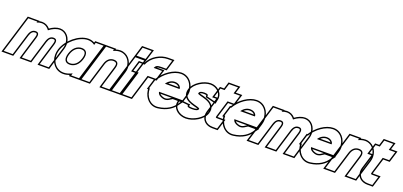

<svg xmlns="http://www.w3.org/2000/svg" viewBox="-9 -2089 7161 3412"><g transform="rotate(20 3571.5 -383.0)"><path d="M607.4 -546.8C668.7 -595.5 739.2 -627.5 802 -628C935 -628 1014 -484 970.5 -345L871.1 -20L845.8 66H676.8L701.8 -19L800.5 -345C824.3 -423 804.7 -457 750 -458C695.4 -458 654.9 -423.5 631 -346.7L630.5 -345L604.5 -260L531.1 -20L505.8 66H336.8L361.8 -19L434.8 -260H434.5L460.5 -345C484.3 -423 464.7 -457 410 -458C355 -458 314.3 -423 290.5 -345L264.5 -260L191.1 -20L165.1 65H-4.9L21.1 -20L94.5 -260L120.5 -345L181 -543L207 -628H377L371 -608.3C401.8 -620.7 432.7 -627.8 462 -628C525 -628 575.9 -595.7 607.4 -546.8ZM410.1 -265.4 337.9 -26.1 303.4 91H524.5L555.1 -12.8L654.4 -337.6L654.9 -339.3C677.1 -410.7 709.2 -432.7 749.8 -433C758.1 -432.8 763.1 -432 767.8 -430.6C782.4 -426.3 795.8 -415.4 776.5 -352.2L677.9 -26.1L643.4 91H864.5L895.1 -12.8L994.4 -337.6C1003.2 -365.9 1007.5 -394.7 1007.5 -422.6C1007.5 -542.8 927.2 -653 801.9 -653C738 -652.5 671.6 -624 612.6 -582C575.9 -625.7 524.1 -653 461.9 -653C444.2 -652.9 426.1 -650.4 408.8 -646.5L410.8 -653H188.5L-38.7 90H183.6L314.4 -337.7C336.6 -410.4 369 -432.7 409.8 -433C418.1 -432.8 423.1 -432 427.8 -430.6C442.4 -426.3 455.8 -415.3 436.6 -352.3Z M915.9 -281C970.3 -459 1172.7 -627 1337 -628C1388 -628 1432.7 -611.6 1468.5 -583.8L1482 -628H1652L1626 -543L1547 -284.5L1545.9 -281L1466.1 -20L1440.1 65H1270.1L1283.3 21.9C1230.9 49.3 1176.4 65.3 1125.1 65C960.1 65 862.1 -105 915.9 -281ZM1085.9 -281C1051.7 -169 1088.8 -104 1177.1 -105C1264.6 -105 1339.7 -165.8 1374.1 -275.2L1375.9 -281C1410.5 -394 1373.7 -457 1285 -458C1196 -458 1120.5 -394 1085.9 -281ZM892 -288.3C881.3 -253.2 876.1 -218.1 876.1 -184.3C876 -37 974.6 90 1125.1 90C1164.1 90.2 1204.7 81.6 1243.3 67.2L1236.3 90H1458.6L1685.8 -653H1463.5L1454.4 -623.1C1419.5 -642.5 1380.4 -653 1336.9 -653C1158.1 -651.9 949.4 -476.1 892 -288.3ZM1109.8 -273.7C1142.2 -379.7 1209.8 -433 1284.9 -433C1297.4 -432.9 1308.7 -431.2 1317.7 -428.5C1357.8 -416.4 1379.5 -378.1 1352 -288.3L1350.3 -282.6C1318.2 -180.7 1251.5 -130 1177 -130C1163.5 -129.8 1152.5 -131.4 1143.2 -134.2C1104.6 -146 1082.8 -185.4 1109.8 -273.7Z M1817.7 -597.5C1859.6 -616.6 1902.2 -627.7 1942 -628C2089 -628 2182.1 -478 2134.7 -326L2041.1 -20L2015.8 66H1846.8L1871.8 -19L1964.7 -326C1991.3 -413 1963.7 -457 1890 -458C1817 -458 1761.3 -413 1734.7 -326L1708.7 -241L1641.1 -20L1615.1 65H1445.1L1471.1 -20L1538.7 -241L1564.7 -326L1631 -543L1657 -628H1827ZM1856.5 -639.1 1860.8 -653H1638.5L1411.3 90H1633.6L1758.6 -318.7C1782.9 -398.2 1829.6 -433 1889.9 -433C1901.4 -432.8 1911.6 -431.3 1919.3 -429C1946.3 -420.7 1961.1 -399.9 1940.7 -333.2L1847.9 -26.1L1813.4 91H2034.5L2065.1 -12.8L2158.6 -318.6C2167.7 -347.8 2172.1 -377.3 2172.1 -405.7C2172.5 -537.7 2078.8 -653 1941.9 -653C1913.8 -652.8 1883.9 -647.4 1856.5 -639.1Z M2327.4 -662H2242.4L2294.4 -832H2379.4H2380.4H2465.4L2413.4 -662H2328.4ZM2206 -543 2232 -628H2402L2376 -543L2216.1 -20L2190.1 65H2020.1L2046.1 -20ZM2208.6 -637H2431.9L2499.2 -857H2275.9ZM2213.5 -653 1986.3 90H2208.6L2435.8 -653Z M2602.9 -562H2676.8H2761.8L2709.8 -392H2624.8H2549.8L2436.1 -20L2410.1 65H2240.1L2266.1 -20L2379.8 -392H2364.8H2279.8L2331.8 -562H2416.8H2432.6C2488.5 -708.1 2651.1 -794 2782.8 -794H2867.8L2815.8 -624H2730.8C2652.8 -624 2623.4 -612 2602.9 -562ZM2651.9 -587C2665.5 -594.8 2688.7 -599 2730.8 -599H2834.3L2901.5 -819H2782.8C2646.1 -819 2481.6 -734.3 2415.9 -587H2313.3L2246.1 -367H2346.1L2206.3 90H2428.6L2568.3 -367H2728.3L2795.6 -587Z M2885.9 -366H3161.9C3170.5 -394 3133.7 -457 3045 -458C2982.3 -458 2926 -425.5 2885.9 -366ZM2662.7 -196H2649.9L2675.9 -281L2701.9 -366H2713.1C2794.8 -509.5 2959.2 -627.2 3097 -628C3262 -628 3360 -458 3305.9 -281L3279.9 -196H3194.9H2836.5C2844.9 -144.9 2885.7 -119.9 2941.8 -104H2942.8C2976.4 -93 3018.6 -100 3051.7 -120L3110 -157H3260L3238.1 -128C3177.9 -29 3070.2 45 2913.4 64C2765.3 83.4 2660.2 -47.4 2662.7 -196ZM2940 -391C2970.8 -419 3006.4 -433 3044.9 -433C3095.1 -432.4 3122.4 -408.7 3132.7 -391ZM3085.4 -171 3038.5 -141.2C3010 -124.3 2975.6 -119.6 2950.6 -127.8L2946.8 -129H2945.3C2908.8 -139.8 2885.5 -153.5 2872.8 -171ZM3301.8 -182 3329.8 -273.7C3340.7 -309.2 3345.9 -344.6 3345.9 -378.7C3345.9 -526.3 3247.4 -653 3096.9 -653C2950.1 -652.1 2786 -534.2 2698.8 -391H2683.4L2616.1 -171H2638.2C2638.7 -163.2 2639.4 -156.1 2640.3 -148.6C2658.3 -9.7 2766.6 108.4 2916.6 88.8C3079.4 69.1 3194.4 -9.1 3258.8 -113.9L3310.2 -182Z M3841.3 -413 3833.1 -370 3672.3 -410 3671.3 -413C3680.4 -443 3665.7 -457 3600 -458C3535 -458 3510.1 -442 3501 -412C3485.4 -361 3853.8 -382 3780.9 -150C3745.4 -34 3572.8 66 3440.1 65C3309.1 65 3195.1 -33 3230.9 -150L3234.1 -167L3398.9 -150H3400.9C3392.6 -123 3413.8 -104 3492.1 -105C3571.1 -105 3602.3 -122 3610.6 -149L3610.9 -150C3626.8 -202 3261.7 -179 3331.3 -413C3366.4 -528 3530.7 -627 3652 -628C3775 -628 3876.1 -527 3841.3 -413ZM3865.6 -407C3870.9 -425.2 3873.1 -440.9 3873.2 -457.7C3873.8 -569.3 3769.2 -653 3651.9 -653C3520.6 -651.9 3347 -549.8 3307.3 -420.2C3240.6 -195.8 3527.3 -170.3 3581.6 -148C3573.7 -140.3 3549.2 -130 3491.9 -130C3446.7 -129.4 3427.1 -137.7 3424.2 -140.2C3424.3 -140.8 3424.4 -141.5 3424.8 -142.7L3434.6 -175H3400.9C3345.3 -180.7 3291.5 -186.2 3236.6 -191.9L3213.7 -194.2L3206.5 -155.9C3201.4 -138.4 3199.2 -123.2 3199.2 -107C3199 9.2 3317.2 90 3440 90C3581.7 91.1 3764.7 -11.6 3804.7 -142.6C3875.1 -366.4 3582.6 -392.7 3529.5 -414.7C3535.5 -423.1 3550.9 -433 3599.8 -433C3628.4 -432.6 3644.9 -428.3 3648.7 -426.3C3648.5 -424.6 3648.2 -423 3647.4 -420.3L3644.9 -412.3L3653.4 -389L3852.8 -339.4Z M4039.2 -452 3947.5 -152C3934.1 -105 3934.1 -105 3997.1 -105H4082.1L4030.1 65H3945.1C3818.1 65 3740.3 -27 3777.2 -151L3777.5 -152L3869.2 -452H3791.2L3843.2 -622H3921.2L3934 -664L3960 -749H4130L4104 -664L4091.2 -622H4128.2H4213.2L4161.2 -452H4076.2ZM4057.7 -427H4179.7L4246.9 -647H4124.9L4163.8 -774H3941.5L3902.7 -647H3824.7L3757.4 -427H3835.4L3753.2 -158.2C3746.3 -135.1 3743 -112.9 3743 -91.4C3742.8 17 3829 90 3945.1 90H4048.6L4115.9 -130H3997.1C3984.4 -130 3973.2 -130.1 3967.4 -130.4C3968.6 -134.7 3969.9 -139.6 3971.4 -144.9Z M4310.9 -366H4586.9C4595.5 -394 4558.7 -457 4470 -458C4407.3 -458 4351 -425.5 4310.9 -366ZM4087.7 -196H4074.9L4100.9 -281L4126.9 -366H4138.1C4219.8 -509.5 4384.2 -627.2 4522 -628C4687 -628 4785 -458 4730.9 -281L4704.9 -196H4619.9H4261.5C4269.9 -144.9 4310.7 -119.9 4366.8 -104H4367.8C4401.4 -93 4443.6 -100 4476.7 -120L4535 -157H4685L4663.1 -128C4602.9 -29 4495.2 45 4338.4 64C4190.3 83.4 4085.2 -47.4 4087.7 -196ZM4365 -391C4395.8 -419 4431.4 -433 4469.9 -433C4520.1 -432.4 4547.4 -408.7 4557.7 -391ZM4510.4 -171 4463.5 -141.2C4435 -124.3 4400.6 -119.6 4375.6 -127.8L4371.8 -129H4370.3C4333.8 -139.8 4310.5 -153.5 4297.8 -171ZM4726.8 -182 4754.8 -273.7C4765.7 -309.2 4770.9 -344.6 4770.9 -378.7C4770.9 -526.3 4672.4 -653 4521.9 -653C4375.1 -652.1 4211 -534.2 4123.8 -391H4108.4L4041.1 -171H4063.2C4063.7 -163.2 4064.4 -156.1 4065.3 -148.6C4083.3 -9.7 4191.6 108.4 4341.6 88.8C4504.4 69.1 4619.4 -9.1 4683.8 -113.9L4735.2 -182Z M5242.4 -546.8C5303.7 -595.5 5374.2 -627.5 5437 -628C5570 -628 5649 -484 5605.5 -345L5506.1 -20L5480.8 66H5311.8L5336.8 -19L5435.5 -345C5459.3 -423 5439.7 -457 5385 -458C5330.4 -458 5289.9 -423.5 5266 -346.7L5265.5 -345L5239.5 -260L5166.1 -20L5140.8 66H4971.8L4996.8 -19L5069.8 -260H5069.5L5095.5 -345C5119.3 -423 5099.7 -457 5045 -458C4990 -458 4949.3 -423 4925.5 -345L4899.5 -260L4826.1 -20L4800.1 65H4630.1L4656.1 -20L4729.5 -260L4755.5 -345L4816 -543L4842 -628H5012L5006 -608.3C5036.8 -620.7 5067.7 -627.8 5097 -628C5160 -628 5210.9 -595.7 5242.4 -546.8ZM5045.1 -265.4 4972.9 -26.1 4938.4 91H5159.5L5190.1 -12.8L5289.4 -337.6L5289.9 -339.3C5312.1 -410.7 5344.2 -432.7 5384.8 -433C5393.1 -432.8 5398.1 -432 5402.8 -430.6C5417.4 -426.3 5430.8 -415.4 5411.5 -352.2L5312.9 -26.1L5278.4 91H5499.5L5530.1 -12.8L5629.4 -337.6C5638.2 -365.9 5642.5 -394.7 5642.5 -422.6C5642.5 -542.8 5562.2 -653 5436.9 -653C5373 -652.5 5306.6 -624 5247.6 -582C5210.9 -625.7 5159.1 -653 5096.9 -653C5079.2 -652.9 5061.1 -650.4 5043.8 -646.5L5045.8 -653H4823.5L4596.3 90H4818.6L4949.4 -337.7C4971.6 -410.4 5004 -432.7 5044.8 -433C5053.1 -432.8 5058.1 -432 5062.8 -430.6C5077.4 -426.3 5090.8 -415.3 5071.6 -352.3Z M5760.9 -366H6036.9C6045.5 -394 6008.7 -457 5920 -458C5857.3 -458 5801 -425.5 5760.9 -366ZM5537.7 -196H5524.9L5550.9 -281L5576.9 -366H5588.1C5669.8 -509.5 5834.2 -627.2 5972 -628C6137 -628 6235 -458 6180.9 -281L6154.9 -196H6069.9H5711.5C5719.9 -144.9 5760.7 -119.9 5816.8 -104H5817.8C5851.4 -93 5893.6 -100 5926.7 -120L5985 -157H6135L6113.1 -128C6052.9 -29 5945.2 45 5788.4 64C5640.3 83.4 5535.2 -47.4 5537.7 -196ZM5815 -391C5845.8 -419 5881.4 -433 5919.9 -433C5970.1 -432.4 5997.4 -408.7 6007.7 -391ZM5960.4 -171 5913.5 -141.2C5885 -124.3 5850.6 -119.6 5825.6 -127.8L5821.8 -129H5820.3C5783.8 -139.8 5760.5 -153.5 5747.8 -171ZM6176.8 -182 6204.8 -273.7C6215.7 -309.2 6220.9 -344.6 6220.9 -378.7C6220.9 -526.3 6122.4 -653 5971.9 -653C5825.1 -652.1 5661 -534.2 5573.8 -391H5558.4L5491.1 -171H5513.2C5513.7 -163.2 5514.4 -156.1 5515.3 -148.6C5533.3 -9.7 5641.6 108.4 5791.6 88.8C5954.4 69.1 6069.4 -9.1 6133.8 -113.9L6185.2 -182Z M6452.7 -597.5C6494.6 -616.6 6537.2 -627.7 6577 -628C6724 -628 6817.1 -478 6769.7 -326L6676.1 -20L6650.8 66H6481.8L6506.8 -19L6599.7 -326C6626.3 -413 6598.7 -457 6525 -458C6452 -458 6396.3 -413 6369.7 -326L6343.7 -241L6276.1 -20L6250.1 65H6080.1L6106.1 -20L6173.7 -241L6199.7 -326L6266 -543L6292 -628H6462ZM6491.5 -639.1 6495.8 -653H6273.5L6046.3 90H6268.6L6393.6 -318.7C6417.9 -398.2 6464.6 -433 6524.9 -433C6536.4 -432.8 6546.6 -431.3 6554.3 -429C6581.3 -420.7 6596.1 -399.9 6575.7 -333.2L6482.9 -26.1L6448.4 91H6669.5L6700.1 -12.8L6793.6 -318.6C6802.7 -347.8 6807.1 -377.3 6807.1 -405.7C6807.5 -537.7 6713.8 -653 6576.9 -653C6548.8 -652.8 6518.9 -647.4 6491.5 -639.1Z M6974.2 -452 6882.5 -152C6869.1 -105 6869.1 -105 6932.1 -105H7017.1L6965.1 65H6880.1C6753.1 65 6675.3 -27 6712.2 -151L6712.5 -152L6804.2 -452H6726.2L6778.2 -622H6856.2L6869 -664L6895 -749H7065L7039 -664L7026.2 -622H7063.2H7148.2L7096.2 -452H7011.2ZM6992.7 -427H7114.7L7181.9 -647H7059.9L7098.8 -774H6876.5L6837.7 -647H6759.7L6692.4 -427H6770.4L6688.2 -158.2C6681.3 -135.1 6678 -112.9 6678 -91.4C6677.8 17 6764 90 6880.1 90H6983.6L7050.9 -130H6932.1C6919.4 -130 6908.2 -130.1 6902.4 -130.4C6903.6 -134.7 6904.9 -139.6 6906.4 -144.9Z"/></g></svg>

Font: Nordica Plus
Style: NordicaClassicBkOblOl
Weight: 900
Version: Version 1.01